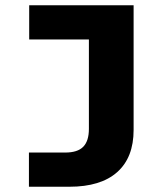

<svg xmlns="http://www.w3.org/2000/svg" viewBox="-20 -560 640 730"><path d="M90 150V20H228Q275 20 296.5 -2Q318 -24 318 -70V-410H91V-540H488V-66Q488 39 425.5 94.5Q363 150 244 150Z"/></svg>

Font: Geist Mono Black
Style: Regular
Weight: 900
Monospace: yes
Designer: Basement.studio, Andrés Briganti, Mateo Zaragoza
Foundry: Basement.studio, Vercel, Andrés Briganti, Guido Ferreyra, Mateo Zaragoza
Version: Version 1.500; ttfautohint (v1.8.4.7-5d5b)